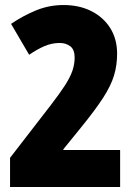

<svg xmlns="http://www.w3.org/2000/svg" viewBox="-20 -810 536 764"><path d="M20 -66V-182L180 -389Q217 -437 238 -469.5Q259 -502 268 -528Q277 -554 277 -581Q277 -613 259.5 -626Q242 -639 218 -639Q186 -639 157 -626.5Q128 -614 96 -592L24 -715Q71 -747 123 -768.5Q175 -790 233 -790Q295 -790 343 -766Q391 -742 418.5 -698.5Q446 -655 446 -596Q446 -550 433.5 -509Q421 -468 389.5 -419.5Q358 -371 301 -301L232 -216V-213H458V-66Z"/></svg>

Font: Noto Sans Malayalam UI ExtraCondensed Black
Style: Regular
Weight: 900
Width: 2
Designer: Jelle Bosma - Monotype Design Team
Foundry: Monotype Imaging Inc.
Version: Version 2.104; ttfautohint (v1.8.4.7-5d5b)